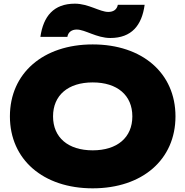

<svg xmlns="http://www.w3.org/2000/svg" viewBox="-20 -1009 1010 1046"><path d="M485 17C756 17 936 -140 936 -375C936 -610 756 -767 485 -767C215 -767 34 -610 34 -375C34 -140 215 17 485 17ZM347 -808C351 -834 371 -848 398 -848C444 -848 506 -802 581 -802C697 -802 753 -871 768 -983H622C617 -957 598 -944 570 -944C524 -944 462 -989 388 -989C272 -989 216 -920 200 -808ZM485 -190C351 -190 269 -260 269 -375C269 -490 351 -560 485 -560C619 -560 701 -490 701 -375C701 -260 619 -190 485 -190Z"/></svg>

Font: Bounded ExtBd
Style: Regular
Weight: 800
Designer: Vlad Churkin
Version: Version 3.0